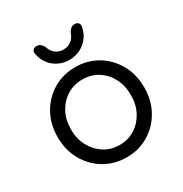

<svg xmlns="http://www.w3.org/2000/svg" viewBox="-170 -856 951 997"><g transform="rotate(-30 305.5 -357.5)"><path d="M565 -260Q565 -182 530.5 -121Q496 -60 437.5 -25Q379 10 306 10Q233 10 174 -25Q115 -60 80.5 -121Q46 -182 46 -260Q46 -338 80.5 -399Q115 -460 174 -495Q233 -530 306 -530Q379 -530 437.5 -495Q496 -460 530.5 -399Q565 -338 565 -260ZM485 -260Q485 -318 461.5 -362Q438 -406 397.5 -431Q357 -456 306 -456Q255 -456 214.5 -431Q174 -406 150 -362Q126 -318 126 -260Q126 -203 150 -159Q174 -115 214.5 -89.5Q255 -64 306 -64Q357 -64 397.5 -89.5Q438 -115 461.5 -159Q485 -203 485 -260ZM301 -577Q266 -577 236.5 -591.5Q207 -606 187.5 -631.5Q168 -657 162 -689Q157 -705 164.5 -715Q172 -725 186 -725Q201 -725 210 -717.5Q219 -710 226 -697Q234 -669 254 -654Q274 -639 301 -639Q329 -639 348.5 -654.5Q368 -670 376 -697Q384 -710 392.5 -717.5Q401 -725 417 -725Q431 -725 438.5 -715Q446 -705 441 -690Q435 -658 415.5 -632.5Q396 -607 366.5 -592Q337 -577 301 -577Z"/></g></svg>

Font: Quicksand Light Medium
Style: Regular
Weight: 500
Version: Version 3.006